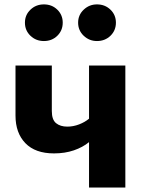

<svg xmlns="http://www.w3.org/2000/svg" viewBox="-20 -837 655 857"><path d="M539.5 -544.6V0H377.4V-202.6Q349.2 -179.5 309.5 -165.9Q269.7 -152.3 221 -152.3Q137.4 -152.3 93.3 -197.9Q49.2 -243.6 49.2 -321V-544.6H211.3V-341.5Q211.3 -302.6 230.3 -287.2Q249.2 -271.8 280.5 -271.8Q307.2 -271.8 333.1 -281.8Q359 -291.8 377.4 -307.2V-544.6ZM175.9 -653.8Q140.5 -653.8 115.9 -677.4Q91.3 -701 91.3 -735.9Q91.3 -770.3 115.9 -793.8Q140.5 -817.4 175.9 -817.4Q211.8 -817.4 235.9 -793.8Q260 -770.3 260 -735.9Q260 -701 235.9 -677.4Q211.8 -653.8 175.9 -653.8ZM412.8 -653.8Q378.5 -653.8 353.6 -677.4Q328.7 -701 328.7 -735.9Q328.7 -770.3 353.6 -793.8Q378.5 -817.4 412.8 -817.4Q448.7 -817.4 473.1 -793.8Q497.4 -770.3 497.4 -735.9Q497.4 -701 473.1 -677.4Q448.7 -653.8 412.8 -653.8Z"/></svg>

Font: FiraCode Nerd Font
Style: Bold
Weight: 700
Designer: Carrois Corporate, Edenspiekermann AG, Nikita Prokopov
Foundry: Carrois Corporate, Edenspiekermann AG, Nikita Prokopov
Version: Version 6.002;Nerd Fonts 2.1.0